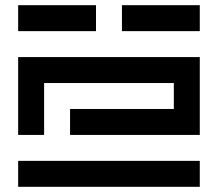

<svg xmlns="http://www.w3.org/2000/svg" viewBox="-20 -720 840 740"><path d="M50 -700V-600H350V-700ZM450 -600H750V-700H450ZM50 -500V-200H150V-400H650V-300H250V-200H750V-500ZM750 0V-100H50V0Z"/></svg>

Font: Mourier
Style: Regular
Weight: 400
Designer: Eric Mourier
Foundry: Velvetyne Type Foundry
Version: Version 2.000;hotconv 1.0.109;makeotfexe 2.5.65596